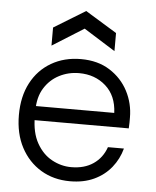

<svg xmlns="http://www.w3.org/2000/svg" viewBox="-52 -758 661 814"><g transform="rotate(5 278.5 -350.5)"><path d="M276 12Q206 12 152 -20.5Q98 -53 67 -111.5Q36 -170 36 -249Q36 -328 66.5 -386Q97 -444 152 -476Q207 -508 278 -508Q350 -508 401 -475.5Q452 -443 479 -391Q506 -339 506 -279Q506 -269 506 -258Q506 -247 505 -233H90V-293H438Q435 -366 389 -407Q343 -448 275 -448Q230 -448 191 -428Q152 -408 128 -369.5Q104 -331 104 -274V-247Q104 -180 129 -135.5Q154 -91 193.5 -69.5Q233 -48 276 -48Q332 -48 370 -74Q408 -100 424 -146H492Q480 -101 451 -65Q422 -29 378 -8.5Q334 12 276 12ZM148 -554V-631L282 -713L416 -631V-554L282 -638Z"/></g></svg>

Font: Host Grotesk Light Light
Style: Regular
Weight: 300
Version: Version 1.003